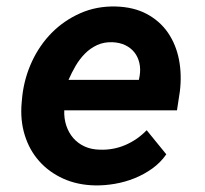

<svg xmlns="http://www.w3.org/2000/svg" viewBox="-20 -558 627 588"><path d="M271.5 9.8Q217.3 8.8 173.6 -11Q129.9 -30.8 99.9 -64.7Q69.8 -98.6 55.7 -144.5Q41.5 -190.4 46.4 -244.1L48.3 -264.2Q54.7 -319.8 78.1 -370.1Q101.6 -420.4 138.9 -458Q176.3 -495.6 226.1 -517.6Q275.9 -539.6 334.5 -538.1Q389.6 -536.6 429.7 -515.1Q469.7 -493.7 494.4 -457.8Q519 -421.9 528.1 -375.5Q537.1 -329.1 530.8 -277.8L522 -220.2H176.8Q175.8 -194.8 183.1 -173.1Q190.4 -151.4 204.3 -135.3Q218.3 -119.1 238.8 -109.6Q259.3 -100.1 285.6 -99.6Q327.1 -98.1 364 -114Q400.9 -129.9 429.2 -159.2L489.3 -85.4Q471.7 -60.1 446.5 -42Q421.4 -23.9 392.3 -12.2Q363.3 -0.5 332 4.9Q300.8 10.3 271.5 9.8ZM324.7 -428.7Q298.3 -429.7 277.3 -419.9Q256.3 -410.2 240 -393.6Q223.6 -377 211.4 -356Q199.2 -335 189.9 -313.5H405.3L407.7 -325.7Q411.1 -347.2 406.7 -365.7Q402.3 -384.3 391.4 -397.9Q380.4 -411.6 363.5 -419.7Q346.7 -427.7 324.7 -428.7Z"/></svg>

Font: Roboto Mono
Style: Bold Italic
Weight: 700
Designer: Google
Version: Version 2.000985; 2015; ttfautohint (v1.3)